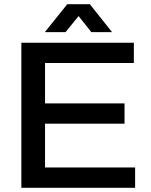

<svg xmlns="http://www.w3.org/2000/svg" viewBox="-20 -888 714 908"><path d="M81 0V-686H613V-590H193V-399H569V-303H193V-96H619V0ZM192 -736 298 -868H405L510 -736H412L327 -843L376 -842L290 -736Z"/></svg>

Font: Archivo SemiBold Medium
Style: Regular
Weight: 500
Version: Version 2.001